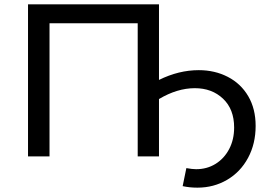

<svg xmlns="http://www.w3.org/2000/svg" viewBox="-20 -720 1236 884"><path d="M895 -397C833.7 -397 772.7 -382 712 -352V-700H109V0H208V-613H614V0H712V-264C768 -297.3 823 -314 877 -314C929.7 -314 973 -297.8 1007 -265.5C1041 -233.2 1058 -189 1058 -133C1058 -95.7 1050.3 -62.5 1035 -33.5C1019.7 -4.5 998.8 18.2 972.5 34.5C946.2 50.8 916.3 59 883 59C871 59 856 57.3 838 54L821 137C842.3 141.7 865 144 889 144C939 144 984.5 132 1025.5 108C1066.5 84 1098.7 50.3 1122 7C1145.3 -36.3 1157 -85.3 1157 -140C1157 -192.7 1145.7 -238.3 1123 -277C1100.3 -315.7 1069 -345.3 1029 -366C989 -386.7 944.3 -397 895 -397Z"/></svg>

Font: Rookery
Style: Regular
Weight: 400
Designer: Ryan Kimball / Julieta Ulanovsky
Foundry: Motorola Mobility LLC.
Version: Version 1.0